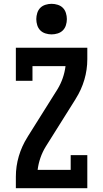

<svg xmlns="http://www.w3.org/2000/svg" viewBox="-20 -985 540 1005"><path d="M63 0V-60Q63 -115 78.5 -167.5Q94 -220 123 -266L124 -267V-268L281 -518Q298 -546 308.5 -576.5Q319 -607 323 -639H150V-562H63V-735H437V-675Q437 -620 421.5 -567.5Q406 -515 377 -469L376 -468V-467L219 -217Q202 -189 191.5 -158.5Q181 -128 177 -96H350V-173H437V0ZM250 -805Q234 -805 218 -810Q202 -815 191 -826Q180 -837 175 -853Q170 -869 170 -885Q170 -901 175 -917Q180 -933 191 -944Q202 -955 218 -960Q234 -965 250 -965Q266 -965 282 -960Q298 -955 309 -944Q320 -933 325 -917Q330 -901 330 -885Q330 -869 325 -853Q320 -837 309 -826Q298 -815 282 -810Q266 -805 250 -805Z"/></svg>

Font: Iosevka Curly Slab
Style: Bold
Weight: 700
Monospace: yes
Designer: Belleve Invis
Foundry: Belleve Invis
Version: Version 22.1.2; ttfautohint (v1.8.4)